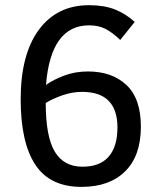

<svg xmlns="http://www.w3.org/2000/svg" viewBox="-20 -710 620 744"><path d="M295.9 14.2Q173.3 14.2 116.7 -72Q60.1 -158.2 60.1 -325.2Q60.1 -499 130.4 -594.5Q200.7 -689.9 325.2 -689.9Q382.8 -689.9 424.8 -673.6Q466.8 -657.2 502 -625L445.8 -555.2Q417 -583 389.9 -597.4Q362.8 -611.8 325.2 -611.8Q176.8 -611.8 158.2 -380.9Q186 -400.9 228.5 -417Q271 -433.1 320.8 -433.1Q414.1 -433.1 470 -380.6Q525.9 -328.1 525.9 -219.2Q525.9 -106 464.8 -45.9Q403.8 14.2 295.9 14.2ZM299.8 -64Q367.2 -64 401.1 -103Q435.1 -142.1 435.1 -215.8Q435.1 -354 297.9 -354Q259.8 -354 221.4 -340.6Q183.1 -327.1 157.2 -311Q157.2 -181.2 192.1 -122.6Q227.1 -64 299.8 -64Z"/></svg>

Font: ClearSansRegular
Style: Regular
Weight: 400
Foundry: Intel Corporation
Version: Version 1.00